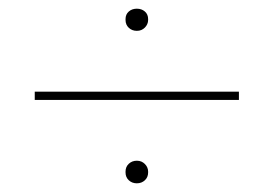

<svg xmlns="http://www.w3.org/2000/svg" viewBox="-20 -546 630 442"><path d="M60 -316H530V-335H60ZM295 -124Q306 -124 313.5 -131Q321 -138 321 -149V-151Q321 -156 319 -160.5Q317 -165 313.5 -168.5Q310 -172 305.5 -174Q301 -176 295 -176Q284 -176 276.5 -169Q269 -162 269 -151V-149Q269 -138 276.5 -131Q284 -124 295 -124ZM295 -475Q301 -475 305.5 -477Q310 -479 313.5 -482.5Q317 -486 319 -490.5Q321 -495 321 -500V-502Q321 -513 313.5 -519.5Q306 -526 295 -526Q284 -526 276.5 -519.5Q269 -513 269 -502V-500Q269 -489 276.5 -482Q284 -475 295 -475Z"/></svg>

Font: Fixel Variable
Style: Regular
Weight: 100
Width: 3
Designer: AlfaBravo + MacPaw
Foundry: Kyrylo Tkachov, Marchela Mozhyna, Serhii Makarenko, Maria Weinstein, Zakhar Kryvoshyya
Version: Version 1.211